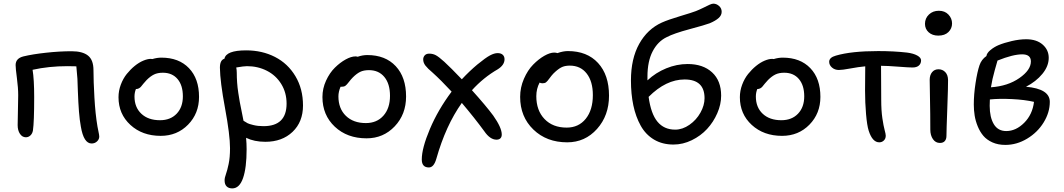

<svg xmlns="http://www.w3.org/2000/svg" viewBox="-20 -775 5853 1056"><path d="M483.9 14.2Q440.4 14.2 424.8 -78.1Q418 -114.3 414.3 -161.6Q410.6 -209 408.2 -274.7Q405.8 -340.3 405.8 -341.8Q403.3 -377.4 399.9 -410.2L351.1 -411.1Q249 -411.1 159.2 -391.1Q168 -338.4 168 -241.2Q168 -104 161.1 -57.1Q158.2 -40.5 147.5 -30.3Q136.7 -20 122.1 -20Q102.5 -20 89.8 -38.8Q77.1 -57.6 77.1 -86.9Q77.1 -107.4 78.6 -166.3Q80.1 -225.1 80.1 -251Q80.1 -292 73 -345.5Q65.9 -398.9 65.9 -417Q65.9 -454.1 108.9 -464.8Q159.7 -477.1 233.9 -485.1Q308.1 -493.2 374 -493.2Q434.1 -493.2 464.1 -469.2Q494.1 -445.3 494.1 -389.2Q494.1 -329.6 499.3 -238.8Q504.4 -147.9 516.1 -79.1Q517.1 -71.8 521.5 -51.8Q525.9 -31.7 525.9 -23.9Q525.9 -8.8 513.7 2.7Q501.5 14.2 483.9 14.2Z M863.8 -27.8Q762.7 -27.8 697.3 -87.9Q631.8 -147.9 631.8 -240.2Q631.8 -275.9 644.5 -309.6Q657.2 -343.3 677.2 -368.2Q697.3 -393.1 720.9 -412.4Q744.6 -431.6 768.1 -441.4Q791.5 -451.2 809.6 -451.2Q815.9 -451.2 817.9 -450.2Q843.8 -458 867.7 -458Q963.9 -458 1019.3 -400.1Q1074.7 -342.3 1074.7 -242.2Q1074.7 -150.9 1014.4 -89.4Q954.1 -27.8 863.8 -27.8ZM719.7 -244.1Q719.7 -184.6 757.6 -149.2Q795.4 -113.8 859.9 -113.8Q917.5 -113.8 951.7 -149.7Q985.8 -185.5 985.8 -245.1Q985.8 -305.7 956.5 -340.3Q927.2 -375 875.5 -375Q846.7 -375 826.9 -365.2Q807.1 -355.5 786.6 -335Q777.8 -326.2 768.8 -314.9Q759.8 -303.7 755.4 -298.3Q751 -293 743.9 -289.1Q736.8 -285.2 727.5 -285.2Q719.7 -265.6 719.7 -244.1Z M1257.3 261.2Q1237.8 261.2 1226.6 250.2Q1215.3 239.3 1215.3 216.8Q1215.3 202.6 1222.7 182.6Q1230 162.6 1237.5 127Q1245.1 91.3 1245.1 40Q1245.1 -32.2 1217.8 -179.4Q1190.4 -326.7 1189.5 -402.8Q1189.5 -444.8 1214.4 -452.1Q1223.6 -498 1333.5 -498Q1421.9 -498 1492.7 -461.7Q1563.5 -425.3 1605 -355.7Q1646.5 -286.1 1646.5 -194.8Q1646.5 -104.5 1589.1 -49.8Q1531.7 4.9 1439.5 4.9Q1378.4 4.9 1333.5 -17.1Q1336.4 14.6 1336.4 45.9Q1336.4 147.9 1316.7 204.6Q1296.9 261.2 1257.3 261.2ZM1282.2 -376Q1282.2 -348.1 1284.2 -320.6Q1286.1 -293 1290.8 -262.9Q1295.4 -232.9 1298.8 -213.9Q1302.2 -194.8 1309.6 -159.7Q1316.9 -124.5 1319.3 -110.8Q1335 -101.1 1342 -97.2Q1349.1 -93.3 1373.8 -87.2Q1398.4 -81.1 1429.2 -81.1Q1556.2 -81.1 1556.2 -205.1Q1556.2 -265.6 1526.9 -313Q1497.6 -360.4 1448 -385.7Q1398.4 -411.1 1338.4 -411.1Q1321.8 -411.1 1279.3 -403.8Q1282.2 -390.6 1282.2 -376Z M1996.1 -14.2Q1889.6 -14.2 1821.5 -78.1Q1753.4 -142.1 1753.4 -241.2Q1753.4 -288.1 1773.2 -331.3Q1793 -374.5 1821.8 -402.8Q1850.6 -431.2 1881.1 -448Q1911.6 -464.8 1935.1 -464.8Q1941.4 -464.8 1947.3 -462.9Q1974.1 -472.2 2000 -472.2Q2099.6 -472.2 2156.5 -411.1Q2213.4 -350.1 2213.4 -244.1Q2213.4 -146 2150.9 -80.1Q2088.4 -14.2 1996.1 -14.2ZM1841.3 -245.1Q1841.3 -177.7 1882.3 -137.9Q1923.3 -98.1 1992.2 -98.1Q2052.7 -98.1 2088.9 -138.9Q2125 -179.7 2125 -248Q2125 -314 2094 -351.6Q2063 -389.2 2009.3 -389.2Q1980 -389.2 1960.7 -379.6Q1941.4 -370.1 1920.4 -349.1Q1910.2 -338.9 1898.4 -323.5Q1886.7 -308.1 1879.4 -303Q1872.1 -297.9 1859.4 -297.9H1853Q1841.3 -270 1841.3 -245.1Z M2338.9 146Q2299.8 146 2299.8 102.1Q2299.8 40 2344.5 -65.7Q2389.2 -171.4 2463.9 -271Q2405.3 -334 2359.9 -375Q2332 -398.4 2319.8 -414.3Q2307.6 -430.2 2307.6 -448.2Q2307.6 -461.4 2316.2 -470.7Q2324.7 -480 2340.8 -480Q2360.8 -480 2377.2 -471.2Q2393.6 -462.4 2423.8 -435.1Q2460 -401.9 2520 -338.9Q2562.5 -384.3 2605 -419.9Q2650.9 -457.5 2674.8 -470.2Q2698.7 -482.9 2716.8 -482.9Q2734.9 -482.9 2744.9 -473.9Q2754.9 -464.8 2754.9 -449.2Q2754.9 -417.5 2717.8 -394Q2639.6 -349.1 2575.7 -278.8Q2652.3 -193.8 2692.9 -139.2Q2739.7 -72.8 2739.7 -35.2Q2739.7 -21.5 2732.2 -14.2Q2724.6 -6.8 2710.9 -6.8Q2675.3 -6.8 2643.6 -53.2Q2590.3 -126 2520 -209Q2431.6 -84.5 2379.9 98.1Q2366.2 146 2338.9 146Z M3099.6 7.8Q2986.3 7.8 2913.6 -62.5Q2840.8 -132.8 2840.8 -242.2Q2840.8 -293.9 2861.6 -341.6Q2882.3 -389.2 2912.4 -419.7Q2942.4 -450.2 2973.6 -468Q3004.9 -485.8 3027.8 -485.8Q3038.6 -485.8 3045.9 -482.9Q3077.1 -494.1 3103.5 -494.1Q3209 -494.1 3269.3 -428.5Q3329.6 -362.8 3329.6 -249Q3329.6 -139.6 3263.7 -65.9Q3197.8 7.8 3099.6 7.8ZM2929.7 -246.1Q2929.7 -167.5 2974.9 -120.4Q3020 -73.2 3096.7 -73.2Q3162.6 -73.2 3201.7 -121.8Q3240.7 -170.4 3240.7 -252Q3240.7 -327.1 3206.8 -370.6Q3172.9 -414.1 3113.8 -414.1Q3085 -414.1 3065.7 -403.6Q3046.4 -393.1 3023.4 -370.1Q3013.2 -359.4 3001.7 -343.5Q2990.2 -327.6 2983.2 -322.3Q2976.1 -316.9 2963.9 -316.9Q2954.1 -316.9 2947.8 -320.8Q2929.7 -286.6 2929.7 -246.1Z M3684.1 20Q3623 20 3577.1 -7.3Q3531.2 -34.7 3503.9 -83.7Q3476.6 -132.8 3463.4 -195.3Q3450.2 -257.8 3450.2 -333Q3450.2 -452.1 3495.6 -533.7Q3541 -615.2 3620.1 -650.9Q3654.8 -666.5 3721.7 -686.5Q3788.6 -706.5 3807.1 -713.9Q3825.7 -721.2 3847.4 -731.9Q3869.1 -742.7 3882.3 -748.8Q3895.5 -754.9 3903.3 -754.9Q3920.4 -754.9 3934.8 -742.2Q3949.2 -729.5 3949.2 -710Q3949.2 -690.9 3932.4 -675.8Q3915.5 -660.6 3883.3 -647Q3858.9 -637.7 3772.5 -614.5Q3686 -591.3 3647 -570.8Q3598.1 -547.4 3569.6 -492.7Q3541 -438 3541 -353V-333Q3586.4 -375.5 3644.3 -399.2Q3702.1 -422.9 3762.2 -422.9Q3846.7 -422.9 3896.5 -377Q3946.3 -331.1 3946.3 -249Q3946.3 -200.7 3925 -152.1Q3903.8 -103.5 3868.9 -65.7Q3834 -27.8 3784.9 -3.9Q3735.8 20 3684.1 20ZM3745.1 -337.9Q3643.1 -337.9 3547.4 -242.2Q3560.1 -148.9 3596.2 -105.5Q3632.3 -62 3693.4 -62Q3733.9 -62 3772 -88.6Q3810.1 -115.2 3832.5 -155.5Q3855 -195.8 3855 -234.9Q3855 -337.9 3745.1 -337.9Z M4281.2 -27.8Q4180.2 -27.8 4114.7 -87.9Q4049.3 -147.9 4049.3 -240.2Q4049.3 -275.9 4062 -309.6Q4074.7 -343.3 4094.7 -368.2Q4114.7 -393.1 4138.4 -412.4Q4162.1 -431.6 4185.5 -441.4Q4209 -451.2 4227.1 -451.2Q4233.4 -451.2 4235.4 -450.2Q4261.2 -458 4285.2 -458Q4381.3 -458 4436.8 -400.1Q4492.2 -342.3 4492.2 -242.2Q4492.2 -150.9 4431.9 -89.4Q4371.6 -27.8 4281.2 -27.8ZM4137.2 -244.1Q4137.2 -184.6 4175 -149.2Q4212.9 -113.8 4277.3 -113.8Q4335 -113.8 4369.1 -149.7Q4403.3 -185.5 4403.3 -245.1Q4403.3 -305.7 4374 -340.3Q4344.7 -375 4293 -375Q4264.2 -375 4244.4 -365.2Q4224.6 -355.5 4204.1 -335Q4195.3 -326.2 4186.3 -314.9Q4177.2 -303.7 4172.9 -298.3Q4168.5 -293 4161.4 -289.1Q4154.3 -285.2 4145 -285.2Q4137.2 -265.6 4137.2 -244.1Z M4815.9 7.8Q4778.3 7.8 4757.8 -56.2Q4748.5 -85.4 4743.2 -148.2Q4737.8 -210.9 4737.8 -276.9Q4737.8 -376 4738.8 -410.2Q4701.7 -406.7 4657.2 -398.4Q4612.8 -390.1 4593.8 -390.1Q4571.3 -390.1 4555.9 -403.6Q4540.5 -417 4540.5 -435.1Q4540.5 -459 4577.6 -469.2Q4662.6 -494.1 4810.5 -494.1Q4896 -494.1 4968.8 -485.8Q5003.4 -481.4 5024.7 -469.7Q5045.9 -458 5045.9 -442.9Q5045.9 -425.3 5033.9 -414.6Q5022 -403.8 4998.5 -403.8Q4979 -403.8 4919.2 -408.4Q4859.4 -413.1 4825.7 -413.1Q4825.7 -390.1 4826.2 -324.5Q4826.7 -258.8 4826.7 -226.1Q4826.7 -167.5 4833 -124.8Q4839.4 -82 4845.5 -59.8Q4851.6 -37.6 4851.6 -28.8Q4851.6 -12.2 4841.1 -2.2Q4830.6 7.8 4815.9 7.8Z M5140.6 -579.1Q5107.9 -579.1 5087.6 -597.4Q5067.4 -615.7 5067.4 -644Q5067.4 -674.3 5089.1 -695.1Q5110.8 -715.8 5143.6 -715.8Q5176.8 -715.8 5196.5 -694.8Q5216.3 -673.8 5216.3 -646Q5216.3 -618.2 5196.3 -598.6Q5176.3 -579.1 5140.6 -579.1ZM5149.4 11.2Q5125.5 11.2 5111.1 -9.8Q5096.7 -30.8 5096.7 -62Q5096.7 -147.9 5095 -227.8Q5093.3 -307.6 5093.3 -335.9Q5093.3 -361.8 5106.4 -377.9Q5119.6 -394 5141.6 -394Q5163.6 -394 5178.7 -378.7Q5193.8 -363.3 5194.3 -335Q5194.8 -304.7 5190.2 -180.2Q5185.5 -55.7 5185.5 -27.8Q5185.5 -9.8 5176.5 0.7Q5167.5 11.2 5149.4 11.2Z M5509.3 22Q5469.2 22 5438.2 8.1Q5407.2 -5.9 5388.4 -28.1Q5369.6 -50.3 5357.4 -80.3Q5345.2 -110.4 5340.6 -139.6Q5335.9 -168.9 5335.9 -200.2Q5335.9 -255.9 5345.5 -317.9Q5355 -379.9 5367.2 -416Q5377.9 -447.8 5405.3 -466.8Q5407.2 -482.9 5427.5 -499.8Q5447.8 -516.6 5472.2 -526.9Q5502.9 -539.6 5544.9 -549.3Q5586.9 -559.1 5624 -559.1Q5681.2 -559.1 5714.6 -529.8Q5748 -500.5 5748 -457Q5748 -411.1 5713.1 -368.7Q5678.2 -326.2 5623 -297.9Q5753.9 -286.6 5753.9 -214.8Q5753.9 -156.7 5720.2 -101.8Q5686.5 -46.9 5629.4 -12.5Q5572.3 22 5509.3 22ZM5602.1 -476.1Q5551.3 -476.1 5466.3 -441.9Q5465.8 -440.4 5451.4 -389.6Q5437 -338.9 5430.2 -294.9Q5522.9 -301.3 5586.4 -345.5Q5649.9 -389.6 5649.9 -437Q5649.9 -476.1 5602.1 -476.1ZM5423.3 -192.9Q5423.3 -129.9 5446 -92Q5468.8 -54.2 5514.2 -54.2Q5567.9 -54.2 5613.3 -99.9Q5658.7 -145.5 5667 -214.8Q5616.2 -226.6 5545.9 -230Q5475.6 -233.4 5424.3 -228Q5423.3 -216.8 5423.3 -192.9Z"/></svg>

Font: Shantell Sans Irregular
Style: Regular
Weight: 400
Designer: Stephen Nixon, Anya Danilova, Shantell Martin
Foundry: Arrow Type
Version: Version 1.006;[9816181b4]